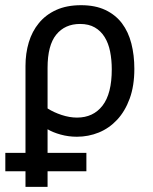

<svg xmlns="http://www.w3.org/2000/svg" viewBox="-20 -519 590 739"><path d="M0.5 69.3H78.1V-265.1Q78.1 -313.5 90.8 -356Q103.5 -398.4 129.9 -430.4Q156.2 -462.4 196.5 -480.7Q236.8 -499 292 -499Q346.7 -499 385.7 -480.5Q424.8 -461.9 449.5 -429.2Q474.1 -396.5 485.6 -351.6Q497.1 -306.6 497.1 -253.9Q497.1 -188.5 479.2 -139.6Q461.4 -90.8 430.9 -58.1Q400.4 -25.4 360.4 -9Q320.3 7.3 275.9 7.3Q243.7 7.3 213.6 -1Q183.6 -9.3 163.1 -21.5V69.3H312.5V140.1H163.1V200.2H78.1V140.1H0.5ZM410.2 -252Q410.2 -288.6 403.8 -320.6Q397.5 -352.5 382.8 -376.2Q368.2 -399.9 345 -413.3Q321.8 -426.8 288.1 -426.8Q230 -426.8 196.5 -385.7Q163.1 -344.7 163.1 -257.8V-101.6Q187 -86.4 217.5 -76.4Q248 -66.4 276.4 -66.4Q338.9 -66.4 374.5 -112.3Q410.2 -158.2 410.2 -252Z"/></svg>

Font: Code New Roman
Style: Regular
Weight: 400
Monospace: yes
Designer: Sam Radian
Foundry: Code New Roman
Version: Version 2.00 November 29, 2014